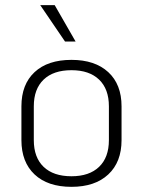

<svg xmlns="http://www.w3.org/2000/svg" viewBox="-20 -713 553 744"><path d="M63 -170V-301Q63 -386 114 -433.5Q165 -481 257 -481Q348 -481 399.5 -433.5Q451 -386 451 -301V-170Q451 -85 399.5 -37Q348 11 257 11Q165 11 114 -37Q63 -85 63 -170ZM402 -170V-301Q402 -368 364 -404.5Q326 -441 257 -441Q187 -441 149 -404.5Q111 -368 111 -301V-170Q111 -103 149 -66.5Q187 -30 257 -30Q326 -30 364 -66.5Q402 -103 402 -170ZM136 -693H192L273 -552H232Z"/></svg>

Font: KoHo Light
Style: Regular
Weight: 300
Version: Version 1.000; ttfautohint (v1.6)